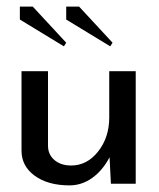

<svg xmlns="http://www.w3.org/2000/svg" viewBox="-20 -555 480 580"><path d="M313 -415 180 -496V-535H219L320 -426ZM173 -415 40 -496V-535H79L180 -426ZM45 -340H125V-115Q125 -88 144.5 -71.5Q164 -55 195 -55Q243 -55 276.5 -97.5Q310 -140 310 -200V-340H390V0H315L311 -80Q290 -40 258.5 -17.5Q227 5 190 5Q125 5 85 -24Q45 -53 45 -100Z"/></svg>

Font: Glametrix
Style: Bold
Weight: 700
Designer: gluk
Foundry: gluk
Version: Version 0.40